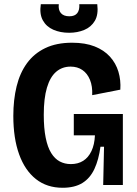

<svg xmlns="http://www.w3.org/2000/svg" viewBox="-20 -875 647 908"><path d="M276 13Q202 13 150 -28Q98 -69 70.5 -145Q43 -221 43 -327Q43 -403 58.5 -466.5Q74 -530 107.5 -576Q141 -622 194 -647.5Q247 -673 321 -673Q383 -673 427.5 -655.5Q472 -638 500 -607Q528 -576 540 -536Q552 -496 549 -451L416 -425Q418 -467 405.5 -497.5Q393 -528 369.5 -544Q346 -560 314 -560Q274 -560 245.5 -535.5Q217 -511 202 -460.5Q187 -410 187 -332Q187 -269 196 -224Q205 -179 222 -151.5Q239 -124 262.5 -111.5Q286 -99 315 -99Q349 -99 373.5 -114.5Q398 -130 412.5 -160.5Q427 -191 429 -235H329V-336H561V-224V0H468L472 -181H455Q447 -120 426.5 -76Q406 -32 369.5 -9.5Q333 13 276 13ZM173 -855H258Q255 -828 268 -813Q281 -798 308 -798Q334 -798 345.5 -813Q357 -828 355 -855H440Q446 -806 428.5 -776.5Q411 -747 378.5 -733.5Q346 -720 307 -720Q265 -720 232 -734.5Q199 -749 182.5 -779Q166 -809 173 -855Z"/></svg>

Font: Bricolage Grotesque 24pt SemiCondensed
Style: Bold
Weight: 700
Width: 4
Designer: Mathieu Triay
Foundry: Atelier Triay
Version: Version 1.001;gftools[0.9.33.dev8+g029e19f]